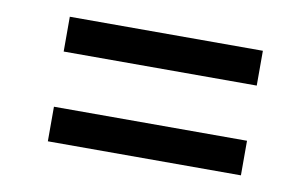

<svg xmlns="http://www.w3.org/2000/svg" viewBox="-43 -532 686 427"><g transform="rotate(10 300.0 -318.5)"><path d="M520.5 -380.9H84.5V-459.5H520.5ZM520.5 -178.2H84.5V-256.3H520.5Z"/></g></svg>

Font: Roboto Mono
Style: Regular
Weight: 400
Designer: Google
Version: Version 2.000985; 2015; ttfautohint (v1.3)